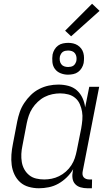

<svg xmlns="http://www.w3.org/2000/svg" viewBox="-20 -994 590 1026"><path d="M188 12Q160 12 133.5 4.5Q107 -3 88 -20Q69 -37 57.5 -61Q46 -85 42.5 -112Q39 -139 41 -167.5Q43 -196 49 -225L72 -345Q77 -370 85.5 -395Q94 -420 109.5 -443.5Q125 -467 145 -486.5Q165 -506 189.5 -518.5Q214 -531 240 -536.5Q266 -542 292 -542Q320 -542 346 -535Q372 -528 391 -511Q410 -494 421 -470Q432 -446 435 -420L457 -530H510L422 -79Q420 -70 421 -61.5Q422 -53 427 -47Q432 -41 440 -38Q448 -35 457 -35H472L471 12H447Q428 12 410.5 7Q393 2 381.5 -10.5Q370 -23 367.5 -41.5Q365 -60 369 -79L371 -90Q357 -66 336.5 -46Q316 -26 292 -12.5Q268 1 241 6.5Q214 12 188 12ZM216 -35Q236 -35 256 -39Q276 -43 295.5 -52.5Q315 -62 332 -77Q349 -92 361 -110.5Q373 -129 379.5 -148.5Q386 -168 390 -188L414 -308Q418 -331 420 -353.5Q422 -376 418.5 -397Q415 -418 406.5 -437.5Q398 -457 382 -470.5Q366 -484 345 -489.5Q324 -495 301 -495Q281 -495 259.5 -490.5Q238 -486 218.5 -476Q199 -466 182 -450Q165 -434 153 -415.5Q141 -397 134 -376.5Q127 -356 123 -336L100 -216Q95 -193 94 -171Q93 -149 96.5 -128Q100 -107 110 -89Q120 -71 136 -58Q152 -45 173 -40Q194 -35 216 -35ZM343 -595Q323 -595 304 -602.5Q285 -610 273.5 -625.5Q262 -641 260 -662Q258 -683 261 -703Q264 -717 271.5 -729.5Q279 -742 290.5 -750.5Q302 -759 316.5 -762Q331 -765 345 -765Q358 -765 371 -762Q384 -759 395 -752Q406 -745 414 -734.5Q422 -724 425.5 -711Q429 -698 429 -684.5Q429 -671 427 -657Q424 -643 416.5 -630.5Q409 -618 397.5 -609.5Q386 -601 371.5 -598Q357 -595 343 -595ZM344 -636Q351 -636 358.5 -637.5Q366 -639 372 -643Q378 -647 382 -654Q386 -661 388 -668Q390 -679 388.5 -689.5Q387 -700 381 -708.5Q375 -717 365 -720.5Q355 -724 344 -724Q337 -724 329.5 -722.5Q322 -721 316 -717Q310 -713 306 -706Q302 -699 300 -692Q298 -681 299.5 -670.5Q301 -660 307 -651.5Q313 -643 323 -639.5Q333 -636 344 -636ZM360 -800 328 -830 472 -974 512 -936Z"/></svg>

Font: Lode Dark
Style: Italic
Weight: 400
Italic angle: -11°
Monospace: yes
Designer: Belleve Invis
Foundry: Belleve Invis
Version: Version 29.2.0; ttfautohint (v1.8.3)